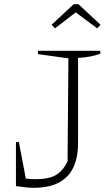

<svg xmlns="http://www.w3.org/2000/svg" viewBox="-20 -887 530 915"><path d="M56 0V-210H70L103 -36Q126 -33 147 -33Q211 -33 245 -52Q279 -71 302 -118L306 -609L161 -629V-645H458V-631Q437 -623 411 -618Q385 -613 352 -611V-205Q352 8 141 8Q121 8 100 5.5Q79 3 56 0ZM354 -867 459 -769 443 -752 341 -828 242 -752 226 -769 331 -867Z"/></svg>

Font: Piazzolla SC ExtraLight
Style: Regular
Weight: 200
Designer: Juan Pablo del Peral
Foundry: Huerta Tipografica
Version: Version 1.330